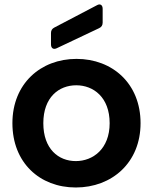

<svg xmlns="http://www.w3.org/2000/svg" viewBox="-20 -823 678 851"><path d="M316 8C476 8 603 -102 603 -277C603 -452 479 -562 319 -562C160 -562 35 -452 35 -277C35 -102 156 8 316 8ZM316 -109C239 -109 172 -163 172 -277C172 -392 241 -445 318 -445C394 -445 466 -392 466 -277C466 -163 392 -109 316 -109ZM410 -800 221 -701C211 -696 206 -688 206 -677V-626C206 -610 216 -602 231 -609L419 -698C430 -703 435 -711 435 -723V-784C435 -801 424 -808 410 -800Z"/></svg>

Font: Arvore Sans SemiBold
Style: Regular
Weight: 600
Designer: Jonny Pinhorn (Latin) Dan Schunck (customization for Arvore)
Version: Version 1.000;Glyphs 3.3 (3305)